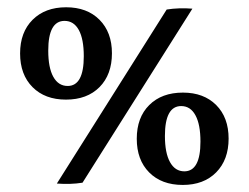

<svg xmlns="http://www.w3.org/2000/svg" viewBox="-20 -510 694 536"><path d="M164.1 -231.9Q105.5 -231.9 70.8 -266.8Q36.1 -301.8 36.1 -360.8Q36.1 -419.9 71 -454.8Q106 -489.7 164.6 -489.7Q223.1 -489.7 257.8 -454.8Q292.5 -419.9 292.5 -361.3Q292.5 -301.8 257.8 -266.8Q223.1 -231.9 164.1 -231.9ZM138.7 2.4 445.3 -483.4Q479.5 -488.8 517.1 -485.8L210.4 0Q176.8 5.4 138.7 2.4ZM168.9 -270Q213.9 -270 213.9 -353Q213.9 -400.9 200 -426.3Q186 -451.7 160.2 -451.7Q114.7 -451.7 114.7 -368.7Q114.7 -320.8 128.9 -295.4Q143.1 -270 168.9 -270ZM490.2 6.3Q431.2 6.3 396.5 -28.6Q361.8 -63.5 361.8 -122.6Q361.8 -182.1 396.7 -216.8Q431.6 -251.5 490.7 -251.5Q548.8 -251.5 583.5 -216.8Q618.2 -182.1 618.2 -123Q618.2 -64 583.5 -28.8Q548.8 6.3 490.2 6.3ZM494.6 -31.7Q539.6 -31.7 539.6 -114.7Q539.6 -162.6 525.6 -188.2Q511.7 -213.9 485.8 -213.9Q440.4 -213.9 440.4 -130.4Q440.4 -83 454.6 -57.4Q468.8 -31.7 494.6 -31.7Z"/></svg>

Font: Markazi Text SemiBold
Style: Regular
Weight: 600
Designer: Borna Izadpanah (Arabic designer), Fiona Ross (Arabic design director) and Florian Runge (Latin designer)
Foundry: Borna Izadpanah and Florian Runge
Version: Version 1.001; ttfautohint (v1.8.3)